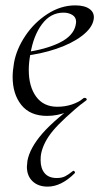

<svg xmlns="http://www.w3.org/2000/svg" viewBox="-20 -419 388 714"><path d="M80 201Q80 195 82 179Q91 131 137.5 77.5Q184 24 292 -55L299 -46Q213 24 177.5 66.5Q142 109 133 152Q131 161 131 177Q131 207 146 225Q161 243 191 243Q210 243 222.5 236.5Q235 230 251 217L253 216Q256 216 258 219.5Q260 223 258 225Q208 275 157 275Q122 275 101 255Q80 235 80 201ZM27 -133Q27 -155 32 -185Q41 -236 74 -285.5Q107 -335 156.5 -367Q206 -399 260 -399Q296 -399 314.5 -384.5Q333 -370 328 -345Q322 -314 284.5 -285.5Q247 -257 189.5 -237.5Q132 -218 68 -211L70 -224Q150 -235 201 -260Q252 -285 261 -324Q263 -334 263 -338Q263 -355 249 -363.5Q235 -372 216 -372Q168 -372 136 -329Q104 -286 93 -218Q87 -187 87 -159Q87 -97 114.5 -59.5Q142 -22 193 -22Q250 -22 294 -55H296Q299 -55 301.5 -52Q304 -49 301 -46Q231 12 155 12Q92 12 59.5 -28.5Q27 -69 27 -133Z"/></svg>

Font: Cormorant Infant
Style: Italic
Weight: 400
Italic angle: -10°
Designer: Christian Thalmann (Catharsis Fonts)
Foundry: Catharsis Fonts
Version: Version 4.000